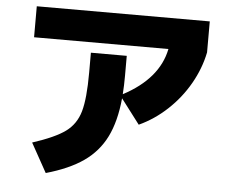

<svg xmlns="http://www.w3.org/2000/svg" viewBox="-53 -773 1044 880"><g transform="rotate(5 469.0 -333.0)"><path d="M346.7 -429.7V-521.5H511.7V-429.7Q511.7 -385.3 508.8 -344.7Q671.4 -430.7 699.2 -569.3H81.1V-711.9H877V-569.3Q861.8 -494.1 822 -424.3Q782.2 -354.5 723.1 -299.3Q664.1 -244.1 593.8 -211.9L507.3 -325.7Q497.1 -218.8 461.7 -147.5Q426.3 -76.2 360.1 -30Q293.9 16.1 188.5 45.9L114.3 -87.9Q217.8 -121.6 265.1 -156.2Q312.5 -190.9 329.6 -250.7Q346.7 -310.5 346.7 -429.7Z"/></g></svg>

Font: Pretendard JP Black
Style: Regular
Weight: 900
Designer: Base glyphs from Inter by Rasmus Andersson; Hangeul glyphs from Noto Sans CJK(Source Han Sans) by Jang Soo-young and Kan
Foundry: Kil Hyung-jin
Version: Version 1.309